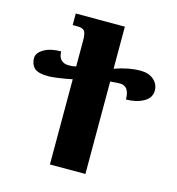

<svg xmlns="http://www.w3.org/2000/svg" viewBox="-106 -806 831 899"><g transform="rotate(15 309.0 -357.0)"><path d="M217 -413Q184 -406 151.5 -401.5Q119 -397 104 -397Q51 -397 33.5 -415Q16 -433 16 -462Q16 -487 47.5 -506Q79 -525 131 -525Q131 -499 144 -485Q157 -471 182 -471Q203 -471 217 -475V-600Q217 -637 207.5 -647.5Q198 -658 175 -658H151V-714H389V-510Q455 -534 514 -534Q554 -534 578 -513Q602 -492 602 -461Q602 -425 566.5 -405.5Q531 -386 482 -386Q482 -451 436 -451Q420 -451 407 -449.5Q394 -448 389 -448V0H217Z"/></g></svg>

Font: Noto Serif Georgian Black Cond
Style: Regular
Weight: 900
Width: 3
Designer: Monotype Design team
Foundry: Monotype Imaging Inc.
Version: Version 1.000